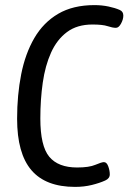

<svg xmlns="http://www.w3.org/2000/svg" viewBox="-20 -726 503 752"><path d="M274 6Q159 6 103 -59.5Q47 -125 47 -261Q47 -354 63 -435Q79 -516 114.5 -577Q150 -638 208 -672Q266 -706 350 -706Q379 -706 405 -700.5Q431 -695 449 -687Q463 -681 463 -665Q463 -650 454 -633.5Q445 -617 434 -617Q421 -617 401.5 -623.5Q382 -630 342 -630Q282 -630 242.5 -600.5Q203 -571 180 -520Q157 -469 147.5 -402.5Q138 -336 138 -262Q138 -154 173 -112Q208 -70 282 -70Q329 -70 353.5 -80.5Q378 -91 387 -91Q398 -91 404 -74.5Q410 -58 410 -43Q410 -27 392 -19Q370 -9 339.5 -1.5Q309 6 274 6Z"/></svg>

Font: Asap Condensed Condensed Regular
Style: Italic
Weight: 400
Width: 3
Italic angle: -6°
Designer: Pablo Cosgaya
Foundry: Omnibus-Type
Version: Version 3.001; ttfautohint (v1.8.4.7-5d5b)